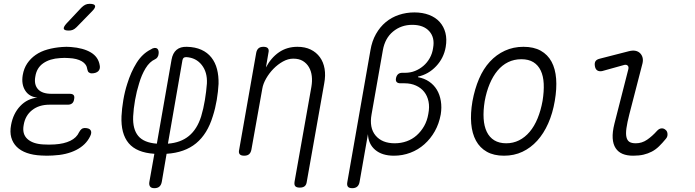

<svg xmlns="http://www.w3.org/2000/svg" viewBox="-20 -805 3640 1005"><path d="M502 -463Q504 -454 502 -446Q500 -438 494.5 -432.5Q489 -427 480 -424Q471 -421 460 -421Q455 -421 451.5 -422.5Q448 -424 445 -426Q442 -428 440 -432.5Q438 -437 437 -442Q434 -469 408.5 -484Q383 -499 341 -501Q330 -502 318 -502Q306 -502 295 -501Q241 -498 206.5 -474Q172 -450 165 -405Q157 -363 178.5 -338.5Q200 -314 250 -314H345Q360 -314 365.5 -307Q371 -300 368 -286Q366 -271 357.5 -264Q349 -257 335 -257H239Q184 -257 148 -228.5Q112 -200 104 -151Q95 -104 123 -78Q151 -52 206 -49Q221 -48 236 -48Q251 -48 266 -49Q315 -52 348 -68Q381 -84 394 -113Q397 -119 400.5 -123Q404 -127 407 -129.5Q410 -132 414.5 -133.5Q419 -135 423 -135Q435 -135 443 -132Q451 -129 454.5 -123Q458 -117 457.5 -109.5Q457 -102 452 -92Q430 -46 379 -20Q328 6 256 9Q241 10 225.5 10Q210 10 196 9Q153 7 120.5 -4.5Q88 -16 67.5 -36.5Q47 -57 39 -85.5Q31 -114 38 -151Q49 -211 86 -250Q123 -289 176 -294Q133 -298 112 -331Q91 -364 99 -412Q105 -447 122.5 -473Q140 -499 166.5 -517.5Q193 -536 228.5 -546Q264 -556 305 -559Q316 -560 328 -560Q340 -560 351 -559Q416 -554 455.5 -530.5Q495 -507 502 -463ZM381 -663Q371 -653 361.5 -649Q352 -645 340 -645Q317 -645 314 -654Q311 -663 328 -682L406 -765Q416 -775 426 -780Q436 -785 449 -785Q474 -785 477.5 -775Q481 -765 462 -746Z M788 180Q771 180 765 170.5Q759 161 762 146L788 0Q695 -6 653.5 -55.5Q612 -105 616 -197Q618 -237 625.5 -281.5Q633 -326 646 -366Q665 -428 695 -476Q725 -524 769 -546Q779 -553 788 -554Q797 -555 802.5 -551Q808 -547 810 -538Q812 -529 809 -516Q807 -510 803.5 -504.5Q800 -499 792 -495Q763 -482 742 -447.5Q721 -413 708 -368Q695 -327 687 -281.5Q679 -236 677 -196Q674 -129 703.5 -93.5Q733 -58 801 -53L878 -493Q884 -527 904 -544Q924 -561 958 -560Q1002 -559 1034 -544.5Q1066 -530 1086.5 -504Q1107 -478 1116 -443Q1125 -408 1124 -366Q1122 -326 1114.5 -281.5Q1107 -237 1094 -197Q1066 -104 1006.5 -55Q947 -6 852 0L827 146Q824 163 814.5 171.5Q805 180 788 180ZM935 -490 859 -53Q926 -58 969 -93.5Q1012 -129 1033 -196Q1045 -236 1052.5 -281.5Q1060 -327 1063 -368Q1066 -427 1036 -465Q1006 -503 955 -506Q946 -506 941.5 -502.5Q937 -499 935 -490Z M1353 -341 1296 -22Q1293 -6 1284 2Q1275 10 1258 10Q1241 10 1234.5 2Q1228 -6 1232 -22L1321 -528Q1324 -544 1333 -552Q1342 -560 1359 -560Q1376 -560 1382.5 -552Q1389 -544 1385 -528L1372 -452Q1399 -503 1440.5 -531.5Q1482 -560 1537 -560Q1577 -560 1606.5 -545.5Q1636 -531 1654.5 -505.5Q1673 -480 1679 -445Q1685 -410 1677 -368L1586 145Q1584 162 1575 169.5Q1566 177 1549 177Q1532 177 1525.5 169.5Q1519 162 1522 145L1610 -351Q1615 -380 1612 -406.5Q1609 -433 1597 -453.5Q1585 -474 1565 -486Q1545 -498 1515 -498Q1488 -498 1461 -483Q1434 -468 1411.5 -445Q1389 -422 1373 -394Q1357 -366 1353 -341Z M1824 180Q1807 180 1801 172Q1795 164 1798 148L1919 -542Q1927 -590 1948 -627Q1969 -664 1999 -689Q2029 -714 2067.5 -727Q2106 -740 2149 -740Q2192 -740 2226 -727Q2260 -714 2281.5 -690Q2303 -666 2311.5 -633Q2320 -600 2313 -559Q2303 -501 2263 -458.5Q2223 -416 2168 -404V-401Q2201 -395 2226 -378Q2251 -361 2266.5 -335.5Q2282 -310 2287.5 -276.5Q2293 -243 2287 -206Q2278 -157 2256 -118Q2234 -79 2201.5 -50Q2169 -21 2128 -5.5Q2087 10 2042 10Q1980 10 1944 -20.5Q1908 -51 1906 -103L1862 148Q1859 164 1849.5 172Q1840 180 1824 180ZM2086 -424H2101Q2128 -424 2152 -433.5Q2176 -443 2196 -460Q2216 -477 2229.5 -501Q2243 -525 2247 -554Q2257 -608 2227 -641.5Q2197 -675 2138 -675Q2080 -675 2037.5 -640Q1995 -605 1984 -542L1925 -207Q1912 -136 1946 -95.5Q1980 -55 2046 -55Q2079 -55 2108.5 -65.5Q2138 -76 2161 -96.5Q2184 -117 2200 -145Q2216 -173 2222 -209Q2229 -245 2223 -274Q2217 -303 2200.5 -324Q2184 -345 2157.5 -357Q2131 -369 2098 -369H2076Q2062 -369 2056 -376Q2050 -383 2053 -397Q2056 -410 2064 -417Q2072 -424 2086 -424Z M2618 10Q2565 10 2528.5 -10.5Q2492 -31 2471.5 -68.5Q2451 -106 2446.5 -158.5Q2442 -211 2453 -275Q2465 -340 2487.5 -392.5Q2510 -445 2544 -482Q2578 -519 2622.5 -539.5Q2667 -560 2720 -560Q2774 -560 2810.5 -539.5Q2847 -519 2867 -482Q2887 -445 2891 -393Q2895 -341 2884 -277Q2873 -212 2849.5 -159Q2826 -106 2792 -68.5Q2758 -31 2714.5 -10.5Q2671 10 2618 10ZM2630 -55Q2666 -55 2697 -70.5Q2728 -86 2752.5 -115Q2777 -144 2794 -185.5Q2811 -227 2820 -277Q2828 -327 2826 -367Q2824 -407 2810.5 -435.5Q2797 -464 2772 -479.5Q2747 -495 2709 -495Q2671 -495 2639.5 -479.5Q2608 -464 2584 -435Q2560 -406 2543 -365.5Q2526 -325 2517 -275Q2509 -225 2511.5 -184.5Q2514 -144 2528 -115Q2542 -86 2567.5 -70.5Q2593 -55 2630 -55Z M3132 -433Q3117 -430 3107 -436Q3097 -442 3094 -458Q3091 -475 3097 -484.5Q3103 -494 3120 -498L3272 -537Q3292 -542 3306.5 -539Q3321 -536 3330.5 -526.5Q3340 -517 3343.5 -503.5Q3347 -490 3343 -473L3274 -206Q3263 -163 3259 -134Q3255 -105 3259 -87.5Q3263 -70 3274.5 -62.5Q3286 -55 3308 -55Q3340 -55 3367 -73.5Q3394 -92 3419 -120Q3430 -132 3442 -133Q3454 -134 3463 -126Q3473 -119 3474 -104Q3475 -89 3465 -78Q3447 -56 3429.5 -39Q3412 -22 3392 -11.5Q3372 -1 3348.5 4.5Q3325 10 3294 10Q3262 10 3239 0.5Q3216 -9 3202.5 -29.5Q3189 -50 3187 -81.5Q3185 -113 3196 -157L3269 -443Q3272 -456 3265 -462Q3258 -468 3247 -465Z"/></svg>

Font: Maple Mono ExtraLight
Style: Italic
Weight: 275
Italic angle: -10°
Monospace: yes
Designer: subframe7536
Version: Version 7.000